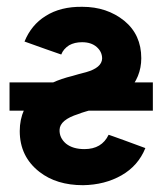

<svg xmlns="http://www.w3.org/2000/svg" viewBox="-20 -532 479 564"><path d="M52 -410Q93 -395 115 -387.5Q137 -380 146.5 -376.5Q156 -373 158 -372.5Q160 -372 160 -372Q166 -388 183 -399Q199 -408 221 -408Q248 -408 264 -394Q280 -380 280 -360Q279 -333 233 -320Q222 -317 212 -314.5Q202 -312 193 -309Q160 -301 134 -289Q108 -277 89 -260Q38 -215 38 -147Q38 -72 96 -27Q146 12 224 12Q288 11 337 -17Q386 -45 407 -97Q367 -112 344.5 -120Q322 -128 312.5 -131.5Q303 -135 301 -135.5Q299 -136 299 -136Q279 -94 228 -94Q194 -94 174 -110Q154 -127 155 -151Q156 -180 210 -197Q220 -201 230.5 -204Q241 -207 251 -210Q285 -217 311 -231Q337 -245 356 -265Q375 -284 385 -308.5Q395 -333 395 -361Q395 -430 345 -471Q294 -512 222 -512Q158 -513 114 -485Q72 -459 52 -410ZM8 -207H429V-290H8Z"/></svg>

Font: Unageo
Style: SemiBold
Weight: 600
Designer: Richard Sepsi
Foundry: Richard Sepsi
Version: Version 2.000